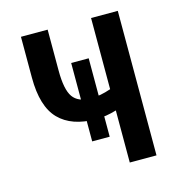

<svg xmlns="http://www.w3.org/2000/svg" viewBox="-85 -603 630 678"><g transform="rotate(-15 230.0 -264.0)"><path d="M262.7 -106.4H198.7V-393.1H262.7ZM405.3 0H307.6V-190.4Q288.6 -184.6 269.8 -181.6Q251 -178.7 232.4 -178.7Q143.6 -178.7 97.4 -226.1Q51.3 -273.4 51.3 -378.9V-528.3H148.9V-378.9Q148.9 -309.1 168.2 -281.7Q187.5 -254.4 232.4 -254.4Q252 -254.4 269.8 -257.8Q287.6 -261.2 307.6 -268.1V-528.3H405.3Z"/></g></svg>

Font: Franco
Style: Regular
Weight: 400
Designer: Google
Version: Version 1.200311; 2013